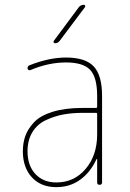

<svg xmlns="http://www.w3.org/2000/svg" viewBox="-20 -770 540 800"><path d="M384.8 -210V-294.9Q384.8 -299.8 379.9 -299.8H325.2Q281.2 -299.8 244.1 -293Q207 -286.1 171.4 -269.5Q135.7 -252.9 115.2 -219.7Q94.7 -186.5 94.7 -139.6Q94.7 -80.1 127.4 -44.9Q160.2 -9.8 214.8 -9.8Q289.1 -9.8 336.9 -66.4Q384.8 -123 384.8 -210ZM379.9 -320.3Q384.8 -320.3 384.8 -325.2V-370.1Q384.8 -447.3 356 -478.5Q327.1 -509.8 254.9 -509.8Q181.6 -509.8 105.5 -477.5Q101.6 -476.6 98.1 -479Q94.7 -481.4 94.7 -485.4Q94.7 -496.1 105.5 -499Q185.5 -530.3 254.9 -530.3Q335.9 -530.3 370.6 -493.2Q405.3 -456.1 405.3 -370.1V-9.8Q405.3 0 395 0Q384.8 0 384.8 -9.8V-106.4Q384.8 -107.4 383.8 -107.4Q381.8 -107.4 381.8 -106.4Q357.4 -52.7 314.5 -21.5Q271.5 9.8 214.8 9.8Q150.4 9.8 112.8 -31.2Q75.2 -72.3 75.2 -139.6Q75.2 -173.8 85.4 -203.1Q95.7 -232.4 121.6 -260.3Q147.5 -288.1 199.2 -304.2Q251 -320.3 325.2 -320.3ZM209 -589.8Q205.1 -589.8 203.6 -593.3Q202.1 -596.7 204.1 -599.6L308.6 -740.2Q316.4 -750 329.1 -750Q333 -750 334.5 -746.6Q335.9 -743.2 334 -740.2L228.5 -599.6Q220.7 -589.8 209 -589.8Z"/></svg>

Font: Rounded Mgen+ 1m thin
Style: Regular
Weight: 100
Designer: [Source Han Sans]
Ryoko NISHIZUKA  (kana & ideographs); Paul D. Hunt (Latin, Greek & Cyrillic); Wenlong ZHANG  (bopomofo
Version: Version 1.059.20150602